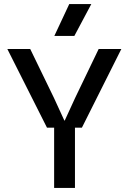

<svg xmlns="http://www.w3.org/2000/svg" viewBox="-20 -920 630 940"><path d="M210 -295 16 -680H128L244 -441L295 -330H297L348 -441L463 -680H574L381 -295H347V0H245V-295ZM246 -744 319 -900H427L344 -744Z"/></svg>

Font: TASA Orbiter Display Medium
Style: Regular
Weight: 500
Designer: Weizhong Zhang
Version: Version 1.000;Glyphs 3.1.2 (3151)